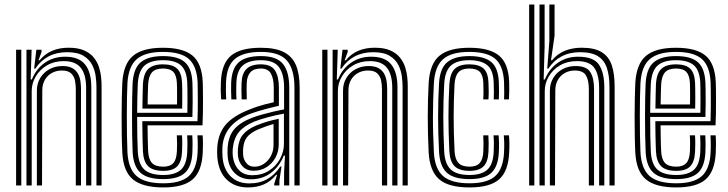

<svg xmlns="http://www.w3.org/2000/svg" viewBox="-20 -820 3221 849"><path d="M406.5 0V-435.2Q406.5 -455.8 403.2 -481.9Q400 -508 387.8 -532.6Q375.5 -557.2 349.1 -573.2Q322.8 -589.2 276.5 -589.2Q230 -589.2 194.5 -570.4Q159 -551.5 136.2 -516.5H131L140.8 -600H163.5L163.8 -590.5L150.2 -553.5H155.2Q179.5 -582.5 211.4 -595.8Q243.2 -609 283.5 -609Q325 -609 351.9 -597.1Q378.8 -585.2 394.5 -565.8Q410.2 -546.2 417.6 -523.5Q425 -500.8 427.1 -478.6Q429.2 -456.5 429.2 -439.5V0ZM51.2 0V-600H74.2V0ZM143 0V-419Q143 -450.8 157.9 -475.2Q172.8 -499.8 198.4 -513.9Q224 -528 256.2 -528Q285 -528 301.6 -517.8Q318.2 -507.5 326 -491.9Q333.8 -476.2 336 -458.9Q338.2 -441.5 338.2 -427.2V0H315.2V-426Q315.2 -443.8 311.8 -462.8Q308.2 -481.8 295.1 -495Q282 -508.2 253 -508.2Q229.8 -508.2 210.1 -497.8Q190.5 -487.2 178.9 -467.8Q167.2 -448.2 167 -421.2L165.8 0ZM97 0V-600H119.8L115.5 -468.5H120.8Q140.5 -516.8 179.4 -543.2Q218.2 -569.8 269.8 -569.2Q328.8 -569 356.2 -534.9Q383.8 -500.8 383.8 -434V0H360.8V-431.2Q360.8 -490.5 337.2 -520.1Q313.8 -549.8 262 -549.8Q219.5 -549.8 187.6 -530.9Q155.8 -512 138 -481.9Q120.2 -451.8 120.2 -417.2V0Z M702 8.8Q610.8 8.8 568 -26.5Q525.2 -61.8 520.8 -145Q519 -178.8 518.4 -220.4Q517.8 -262 517.8 -305.1Q517.8 -348.2 518.6 -387Q519.5 -425.8 520.8 -453.5Q525.8 -537.8 568.2 -573.2Q610.8 -608.8 700.5 -608.8Q789.8 -608.8 831.2 -574.1Q872.8 -539.5 876.5 -457.2Q877 -449.8 877.2 -427.9Q877.5 -406 877.6 -377.1Q877.8 -348.2 877.2 -318.6Q876.8 -289 875.5 -265.8H632.5Q632.8 -243.5 633 -224Q633.2 -204.5 633.8 -186.8Q634.2 -169 635 -152.2Q636.8 -115 652.4 -99Q668 -83 702 -83Q731.2 -83 745.8 -98.2Q760.2 -113.5 762.2 -150.5Q763 -165.5 763 -184.9Q763 -204.2 761.8 -221.5H784.8Q786 -203.2 785.9 -183.2Q785.8 -163.2 785 -149.5Q782.8 -104 763.4 -84.2Q744 -64.5 702 -64.5Q656.2 -64.5 635.4 -84.6Q614.5 -104.8 612 -151Q611.2 -171.2 610.6 -193.4Q610 -215.5 609.8 -238.5Q609.5 -261.5 609.2 -284.2H853.2Q854.2 -308.8 854.5 -335.6Q854.8 -362.5 854.6 -387.2Q854.5 -412 854.2 -430.5Q854 -449 853.8 -456.2Q850.2 -528.2 814.8 -559.4Q779.2 -590.5 700.5 -590.5Q622.5 -590.5 585.1 -558.8Q547.8 -527 543.5 -451.8Q542.2 -427 541.5 -389.1Q540.8 -351.2 540.8 -307.9Q540.8 -264.5 541.4 -222.5Q542 -180.5 543.5 -147.2Q547.2 -74.2 583.6 -41.9Q620 -9.5 702 -9.5Q779.2 -9.5 814.8 -41.2Q850.2 -73 853.8 -146.2Q854.2 -156.8 854.4 -169.9Q854.5 -183 854.2 -196.6Q854 -210.2 853 -221.5H876Q877.5 -204.5 877.4 -183.2Q877.2 -162 876.5 -145.5Q872.8 -62.8 832.1 -27Q791.5 8.8 702 8.8ZM702 -28Q632.5 -28 601.1 -56.1Q569.8 -84.2 566.5 -148Q565 -178.8 564.4 -219.5Q563.8 -260.2 563.8 -303.4Q563.8 -346.5 564.4 -385Q565 -423.5 566.2 -449.8Q570 -518.2 602.9 -545.1Q635.8 -572 700.5 -572Q766.8 -572 797.2 -545.2Q827.8 -518.5 830.8 -455.8Q831.2 -447 831.6 -422.5Q832 -398 831.9 -366.1Q831.8 -334.2 830.8 -302.8H586.5Q586.5 -260.2 587.1 -220.1Q587.8 -180 589.2 -150.2Q592.2 -93.8 618.6 -70Q645 -46.2 702 -46.2Q753.2 -46.2 779.1 -68.6Q805 -91 808 -147.5Q808.8 -163 808.8 -183.1Q808.8 -203.2 807.5 -221.5H830.2Q831.5 -203.5 831.5 -183.5Q831.5 -163.5 830.8 -147Q827.8 -83.2 797.8 -55.6Q767.8 -28 702 -28ZM586.5 -321.2H808.5Q809 -349 809 -376Q809 -403 808.8 -424.2Q808.5 -445.5 808 -454.8Q805.5 -507.5 780.5 -530.6Q755.5 -553.8 700.5 -553.8Q645.5 -553.8 619 -529.9Q592.5 -506 589.2 -448.5Q588 -424.8 587.4 -390.6Q586.8 -356.5 586.5 -321.2ZM609.8 -339.8Q610 -353.8 610.2 -373.6Q610.5 -393.5 611 -413.4Q611.5 -433.2 612 -447.2Q614.8 -495.5 635.9 -515.5Q657 -535.5 700.5 -535.5Q743.5 -535.5 763.2 -516.5Q783 -497.5 785 -454.2Q785.5 -445.2 785.8 -426.9Q786 -408.5 786 -385.6Q786 -362.8 785.5 -339.8ZM632.8 -358.2H762.8Q763 -378.5 763 -398Q763 -417.5 762.8 -432.2Q762.5 -447 762.2 -452.2Q760.8 -486.2 746.8 -501.6Q732.8 -517 700.5 -517Q667.2 -517 652.1 -500.1Q637 -483.2 635 -446.2Q634.5 -432 634 -417.8Q633.5 -403.5 633.2 -388.9Q633 -374.2 632.8 -358.2Z M1282 0V-432.5Q1282 -513.5 1248.9 -552Q1215.8 -590.5 1133.5 -590.5Q1057.5 -590.5 1020 -560.5Q982.5 -530.5 979.5 -457Q978.8 -438 978.9 -419Q979 -400 980.2 -380.5H957.8Q956.2 -401.8 956 -419.2Q955.8 -436.8 956.8 -458Q960 -539.2 1001.6 -574Q1043.2 -608.8 1133.5 -608.8Q1197.5 -608.8 1235 -589.6Q1272.5 -570.5 1288.8 -531.5Q1305 -492.5 1305 -432.5V0ZM1096.2 -45.2Q1138.5 -45.2 1169.8 -65.5Q1201 -85.8 1218.2 -117.5Q1235.5 -149.2 1235.5 -183.2V-317.5Q1203.2 -311.8 1166.2 -302Q1129.2 -292.2 1104.8 -282.5Q1059 -263.5 1036.5 -236.1Q1014 -208.8 1009.2 -162.8Q1008.5 -154.2 1008.6 -145.5Q1008.8 -136.8 1009.5 -129Q1014.2 -91.5 1036.1 -68.4Q1058 -45.2 1096.2 -45.2ZM1101.5 -65Q1071 -65 1053 -84Q1035 -103 1032.2 -131.2Q1031.5 -139.5 1031.5 -147.1Q1031.5 -154.8 1032 -161.8Q1035.2 -201.5 1054.5 -225Q1073.8 -248.5 1112.5 -264.8Q1138 -275.2 1161.2 -282.1Q1184.5 -289 1212.5 -294.8V-181.2Q1212.5 -149.8 1198.1 -123.2Q1183.8 -96.8 1158.9 -80.9Q1134 -65 1101.5 -65ZM1104.5 -82.8Q1128 -82.8 1147.2 -95.8Q1166.5 -108.8 1178 -130.6Q1189.5 -152.5 1189.5 -179.2V-271.8Q1172.5 -267 1155.6 -261Q1138.8 -255 1120.2 -247.2Q1086.8 -232.5 1071.8 -212.9Q1056.8 -193.2 1055 -160.8Q1054.5 -152.2 1054.6 -145.6Q1054.8 -139 1055.2 -133Q1057.2 -113.8 1070 -98.2Q1082.8 -82.8 1104.5 -82.8ZM1075.8 8.8Q1019 8.8 982.9 -25.5Q946.8 -59.8 941 -123.8Q940 -136 940 -147.4Q940 -158.8 940.8 -170.8Q945.5 -231 978.4 -269.1Q1011.2 -307.2 1081.5 -335.2Q1098 -342 1114 -347.4Q1130 -352.8 1148.5 -357.8Q1167 -362.8 1190.5 -368V-432.5Q1190.5 -472 1178 -494.5Q1165.5 -517 1133.5 -517Q1101.8 -517 1087 -500.2Q1072.2 -483.5 1071 -452.5Q1070.5 -443.2 1070.4 -422.5Q1070.2 -401.8 1071.2 -380.5H1048.5Q1047.5 -402.8 1047.6 -422.1Q1047.8 -441.5 1048.2 -454.5Q1049.8 -495 1070.1 -515.2Q1090.5 -535.5 1133.5 -535.5Q1178.8 -535.5 1196 -508.5Q1213.2 -481.5 1213.2 -432.5V-352.2Q1181 -345 1148.2 -336.1Q1115.5 -327.2 1089.5 -317.8Q1030 -295.8 998.2 -258.5Q966.5 -221.2 963.5 -168.8Q963.2 -159 963.1 -147.5Q963 -136 964 -125.8Q968.2 -72.5 999.4 -40.8Q1030.5 -9 1082.5 -9Q1129.2 -9 1163 -28.8Q1196.8 -48.5 1219.5 -83.8H1224.8L1215.5 -21.8V0H1192.8L1192.5 -7L1205.2 -47H1201Q1177.2 -17.8 1146.6 -4.5Q1116 8.8 1075.8 8.8ZM1236.2 0.2V-58.2L1240.2 -132H1235Q1215.5 -83.8 1177.9 -55.4Q1140.2 -27 1088.8 -27.2Q1046 -27.5 1018.4 -54.1Q990.8 -80.8 986.8 -127.2Q986 -136.5 986 -147Q986 -157.5 986.5 -166.8Q990.2 -219.5 1016.9 -249.8Q1043.5 -280 1097.2 -300.2Q1113.8 -306.5 1137.8 -313.2Q1161.8 -320 1187.8 -326.1Q1213.8 -332.2 1236.2 -336.2V-432.5Q1236.2 -491.8 1213.9 -522.8Q1191.5 -553.8 1133.5 -553.8Q1080.2 -553.8 1053.9 -530.8Q1027.5 -507.8 1025.2 -455Q1024.8 -440.2 1024.6 -420.6Q1024.5 -401 1025.8 -380.5H1003Q1001.8 -401 1001.8 -420.6Q1001.8 -440.2 1002.2 -455.5Q1005 -517 1035.8 -544.5Q1066.5 -572 1133.5 -572Q1203.2 -572 1231.1 -537.5Q1259 -503 1259 -432.5V0.2Z M1760.2 0V-435.2Q1760.2 -455.8 1757 -481.9Q1753.8 -508 1741.5 -532.6Q1729.2 -557.2 1702.9 -573.2Q1676.5 -589.2 1630.2 -589.2Q1583.8 -589.2 1548.2 -570.4Q1512.8 -551.5 1490 -516.5H1484.8L1494.5 -600H1517.2L1517.5 -590.5L1504 -553.5H1509Q1533.2 -582.5 1565.1 -595.8Q1597 -609 1637.2 -609Q1678.8 -609 1705.6 -597.1Q1732.5 -585.2 1748.2 -565.8Q1764 -546.2 1771.4 -523.5Q1778.8 -500.8 1780.9 -478.6Q1783 -456.5 1783 -439.5V0ZM1405 0V-600H1428V0ZM1496.8 0V-419Q1496.8 -450.8 1511.6 -475.2Q1526.5 -499.8 1552.1 -513.9Q1577.8 -528 1610 -528Q1638.8 -528 1655.4 -517.8Q1672 -507.5 1679.8 -491.9Q1687.5 -476.2 1689.8 -458.9Q1692 -441.5 1692 -427.2V0H1669V-426Q1669 -443.8 1665.5 -462.8Q1662 -481.8 1648.9 -495Q1635.8 -508.2 1606.8 -508.2Q1583.5 -508.2 1563.9 -497.8Q1544.2 -487.2 1532.6 -467.8Q1521 -448.2 1520.8 -421.2L1519.5 0ZM1450.8 0V-600H1473.5L1469.2 -468.5H1474.5Q1494.2 -516.8 1533.1 -543.2Q1572 -569.8 1623.5 -569.2Q1682.5 -569 1710 -534.9Q1737.5 -500.8 1737.5 -434V0H1714.5V-431.2Q1714.5 -490.5 1691 -520.1Q1667.5 -549.8 1615.8 -549.8Q1573.2 -549.8 1541.4 -530.9Q1509.5 -512 1491.8 -481.9Q1474 -451.8 1474 -417.2V0Z M2056.2 8.8Q1963.2 8.8 1921.8 -27.4Q1880.2 -63.5 1875.5 -145.8Q1873.5 -186 1872.5 -224.9Q1871.5 -263.8 1871.5 -301.8Q1871.5 -339.8 1872.5 -377.4Q1873.5 -415 1875.5 -453Q1880.5 -538 1923.1 -573.4Q1965.8 -608.8 2055 -608.8Q2145.2 -608.8 2186.9 -574Q2228.5 -539.2 2231.5 -457.2Q2232 -441.5 2231.9 -420.9Q2231.8 -400.2 2230.5 -380.5H2209Q2209.8 -393.8 2209.6 -413.2Q2209.5 -432.8 2208.8 -456.5Q2206 -528.2 2170.4 -559.4Q2134.8 -590.5 2055 -590.5Q1975.8 -590.5 1939.2 -558.2Q1902.8 -526 1898.5 -451.8Q1896.5 -415.2 1895.5 -378.6Q1894.5 -342 1894.4 -304.5Q1894.2 -267 1895.4 -227.8Q1896.5 -188.5 1898.5 -146.8Q1902.5 -73.5 1939.2 -41.5Q1976 -9.5 2056.2 -9.5Q2134.8 -9.5 2170 -41.5Q2205.2 -73.5 2208.8 -146.2Q2210 -170.5 2209.5 -189.5Q2209 -208.5 2207.8 -221.5H2230.5Q2232 -209.5 2232.4 -189Q2232.8 -168.5 2231.5 -145.5Q2227.8 -62.8 2187.1 -27Q2146.5 8.8 2056.2 8.8ZM2056.2 -28Q1986.8 -28 1955.8 -56.5Q1924.8 -85 1921.5 -148Q1919.2 -190.2 1918.2 -229.1Q1917.2 -268 1917.2 -304.6Q1917.2 -341.2 1918.2 -377.2Q1919.2 -413.2 1921.2 -449.8Q1925 -518.5 1958 -545.2Q1991 -572 2055 -572Q2120.8 -572 2152.1 -545.9Q2183.5 -519.8 2185.8 -455.8Q2186.5 -434 2186.6 -415Q2186.8 -396 2185.8 -380.5H2163.2Q2164 -394.2 2163.9 -413.1Q2163.8 -432 2163 -455.2Q2161 -511 2133.9 -532.4Q2106.8 -553.8 2055 -553.8Q1999.8 -553.8 1973.6 -529.8Q1947.5 -505.8 1944.2 -448.5Q1942.2 -410.8 1941.2 -374.5Q1940.2 -338.2 1940.2 -301.9Q1940.2 -265.5 1941.2 -227.9Q1942.2 -190.2 1944.2 -150Q1947.2 -95 1973.2 -70.6Q1999.2 -46.2 2056.2 -46.2Q2108.2 -46.2 2134.2 -69Q2160.2 -91.8 2163 -147.2Q2164 -168 2163.9 -186.6Q2163.8 -205.2 2162.2 -221.5H2185Q2186.2 -206.8 2186.6 -188.1Q2187 -169.5 2185.8 -146.8Q2183 -84 2152.9 -56Q2122.8 -28 2056.2 -28ZM2056.2 -64.5Q2011 -64.5 1990.2 -85.1Q1969.5 -105.8 1967 -151Q1965 -193 1964 -230.4Q1963 -267.8 1963 -303Q1963 -338.2 1964 -373.8Q1965 -409.2 1967 -447.5Q1969.8 -494.5 1990.2 -515Q2010.8 -535.5 2055 -535.5Q2097 -535.5 2117.8 -517.4Q2138.5 -499.2 2140 -453.2Q2140.8 -437 2141 -416.5Q2141.2 -396 2139.8 -380.5H2116.8Q2118 -396.2 2117.9 -415.1Q2117.8 -434 2117.2 -452.8Q2116.2 -486.8 2101.9 -501.9Q2087.5 -517 2055 -517Q2022 -517 2007 -500.2Q1992 -483.5 1989.8 -445.8Q1988 -408.2 1987 -373Q1986 -337.8 1986 -302.5Q1986 -267.2 1987 -230.2Q1988 -193.2 1990 -152.2Q1991.8 -116.2 2007.2 -99.6Q2022.8 -83 2056.2 -83Q2087.5 -83 2101.6 -99.5Q2115.8 -116 2117.2 -150.2Q2118 -167.5 2117.9 -186Q2117.8 -204.5 2116.8 -221.5H2139.5Q2140.5 -207 2140.8 -187.4Q2141 -167.8 2140 -149.2Q2138.2 -105.2 2118.6 -84.9Q2099 -64.5 2056.2 -64.5Z M2675 0V-435.2Q2675 -484.8 2663.6 -519.2Q2652.2 -553.8 2624 -571.5Q2595.8 -589.2 2545 -589.2Q2498.5 -589.2 2463 -570.5Q2427.5 -551.8 2404.8 -516.5H2399.8L2409.2 -638.5V-800H2432.2V-662.5L2416.5 -553.5H2421.2Q2445.2 -582.5 2478.5 -595.8Q2511.8 -609 2552 -609Q2609 -609 2640.6 -589.4Q2672.2 -569.8 2685 -531.9Q2697.8 -494 2697.8 -439.5V0ZM2319.8 0V-800H2342.8V0ZM2411.5 0V-419Q2411.5 -450.8 2426.4 -475.2Q2441.2 -499.8 2466.9 -513.9Q2492.5 -528 2524.8 -528Q2573.5 -528 2590.1 -501.4Q2606.8 -474.8 2606.8 -427.2V0H2583.8V-426Q2583.8 -465 2571 -486.6Q2558.2 -508.2 2521.5 -508.2Q2498.2 -508.2 2478.6 -497.8Q2459 -487.2 2447.4 -467.8Q2435.8 -448.2 2435.5 -421.2L2434.2 0ZM2365.5 0V-800H2388.2V-614L2384 -468.5H2389.2Q2409 -516.8 2447.9 -543.2Q2486.8 -569.8 2538.2 -569.2Q2605.5 -568.8 2628.9 -533.5Q2652.2 -498.2 2652.2 -434V0H2629.2V-431.2Q2629.2 -488.2 2608.6 -519Q2588 -549.8 2530.5 -549.8Q2488 -549.8 2456.1 -530.9Q2424.2 -512 2406.5 -481.9Q2388.8 -451.8 2388.8 -417.2V0Z M2970.5 8.8Q2879.2 8.8 2836.5 -26.5Q2793.8 -61.8 2789.2 -145Q2787.5 -178.8 2786.9 -220.4Q2786.2 -262 2786.2 -305.1Q2786.2 -348.2 2787.1 -387Q2788 -425.8 2789.2 -453.5Q2794.2 -537.8 2836.8 -573.2Q2879.2 -608.8 2969 -608.8Q3058.2 -608.8 3099.8 -574.1Q3141.2 -539.5 3145 -457.2Q3145.5 -449.8 3145.8 -427.9Q3146 -406 3146.1 -377.1Q3146.2 -348.2 3145.8 -318.6Q3145.2 -289 3144 -265.8H2901Q2901.2 -243.5 2901.5 -224Q2901.8 -204.5 2902.2 -186.8Q2902.8 -169 2903.5 -152.2Q2905.2 -115 2920.9 -99Q2936.5 -83 2970.5 -83Q2999.8 -83 3014.2 -98.2Q3028.8 -113.5 3030.8 -150.5Q3031.5 -165.5 3031.5 -184.9Q3031.5 -204.2 3030.2 -221.5H3053.2Q3054.5 -203.2 3054.4 -183.2Q3054.2 -163.2 3053.5 -149.5Q3051.2 -104 3031.9 -84.2Q3012.5 -64.5 2970.5 -64.5Q2924.8 -64.5 2903.9 -84.6Q2883 -104.8 2880.5 -151Q2879.8 -171.2 2879.1 -193.4Q2878.5 -215.5 2878.2 -238.5Q2878 -261.5 2877.8 -284.2H3121.8Q3122.8 -308.8 3123 -335.6Q3123.2 -362.5 3123.1 -387.2Q3123 -412 3122.8 -430.5Q3122.5 -449 3122.2 -456.2Q3118.8 -528.2 3083.2 -559.4Q3047.8 -590.5 2969 -590.5Q2891 -590.5 2853.6 -558.8Q2816.2 -527 2812 -451.8Q2810.8 -427 2810 -389.1Q2809.2 -351.2 2809.2 -307.9Q2809.2 -264.5 2809.9 -222.5Q2810.5 -180.5 2812 -147.2Q2815.8 -74.2 2852.1 -41.9Q2888.5 -9.5 2970.5 -9.5Q3047.8 -9.5 3083.2 -41.2Q3118.8 -73 3122.2 -146.2Q3122.8 -156.8 3122.9 -169.9Q3123 -183 3122.8 -196.6Q3122.5 -210.2 3121.5 -221.5H3144.5Q3146 -204.5 3145.9 -183.2Q3145.8 -162 3145 -145.5Q3141.2 -62.8 3100.6 -27Q3060 8.8 2970.5 8.8ZM2970.5 -28Q2901 -28 2869.6 -56.1Q2838.2 -84.2 2835 -148Q2833.5 -178.8 2832.9 -219.5Q2832.2 -260.2 2832.2 -303.4Q2832.2 -346.5 2832.9 -385Q2833.5 -423.5 2834.8 -449.8Q2838.5 -518.2 2871.4 -545.1Q2904.2 -572 2969 -572Q3035.2 -572 3065.8 -545.2Q3096.2 -518.5 3099.2 -455.8Q3099.8 -447 3100.1 -422.5Q3100.5 -398 3100.4 -366.1Q3100.2 -334.2 3099.2 -302.8H2855Q2855 -260.2 2855.6 -220.1Q2856.2 -180 2857.8 -150.2Q2860.8 -93.8 2887.1 -70Q2913.5 -46.2 2970.5 -46.2Q3021.8 -46.2 3047.6 -68.6Q3073.5 -91 3076.5 -147.5Q3077.2 -163 3077.2 -183.1Q3077.2 -203.2 3076 -221.5H3098.8Q3100 -203.5 3100 -183.5Q3100 -163.5 3099.2 -147Q3096.2 -83.2 3066.2 -55.6Q3036.2 -28 2970.5 -28ZM2855 -321.2H3077Q3077.5 -349 3077.5 -376Q3077.5 -403 3077.2 -424.2Q3077 -445.5 3076.5 -454.8Q3074 -507.5 3049 -530.6Q3024 -553.8 2969 -553.8Q2914 -553.8 2887.5 -529.9Q2861 -506 2857.8 -448.5Q2856.5 -424.8 2855.9 -390.6Q2855.2 -356.5 2855 -321.2ZM2878.2 -339.8Q2878.5 -353.8 2878.8 -373.6Q2879 -393.5 2879.5 -413.4Q2880 -433.2 2880.5 -447.2Q2883.2 -495.5 2904.4 -515.5Q2925.5 -535.5 2969 -535.5Q3012 -535.5 3031.8 -516.5Q3051.5 -497.5 3053.5 -454.2Q3054 -445.2 3054.2 -426.9Q3054.5 -408.5 3054.5 -385.6Q3054.5 -362.8 3054 -339.8ZM2901.2 -358.2H3031.2Q3031.5 -378.5 3031.5 -398Q3031.5 -417.5 3031.2 -432.2Q3031 -447 3030.8 -452.2Q3029.2 -486.2 3015.2 -501.6Q3001.2 -517 2969 -517Q2935.8 -517 2920.6 -500.1Q2905.5 -483.2 2903.5 -446.2Q2903 -432 2902.5 -417.8Q2902 -403.5 2901.8 -388.9Q2901.5 -374.2 2901.2 -358.2Z"/></svg>

Font: Big Shoulders Inline Text Thin
Style: Bold
Weight: 700
Version: Version 2.002